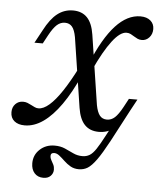

<svg xmlns="http://www.w3.org/2000/svg" viewBox="-58 -468 595 707"><g transform="rotate(5 239.5 -114.5)"><path d="M128.2 197.6Q107.3 197.6 95.2 183.9Q83.1 170.2 83.1 147.6Q83.1 116.9 105.2 96.4Q127.4 75.8 159.7 75.8Q181.5 75.8 198 83.1Q214.5 90.3 230.2 98Q246 105.6 264.5 105.6Q279 105.6 290.7 98.8Q302.4 91.9 314.5 73.8Q326.6 55.6 344.4 21.8Q362.1 -12.1 390.3 -65.3L428.2 -82.3Q388.7 -6.5 363.3 40.7Q337.9 87.9 320.2 112.5Q302.4 137.1 287.9 146Q273.4 154.8 255.6 154.8Q237.9 154.8 224.6 147.2Q211.3 139.5 200.4 129Q189.5 118.5 179.8 110.9Q170.2 103.2 160.5 103.2Q147.6 103.2 147.6 115.3Q147.6 122.6 152 130.2Q156.5 137.9 160.5 146Q164.5 154 164.5 164.5Q164.5 178.2 154.8 187.9Q145.2 197.6 128.2 197.6ZM316.9 11.3Q283.9 11.3 264.5 -8.9Q245.2 -29 238.7 -71L199.2 -328.2Q194.4 -354.8 184.7 -366.5Q175 -378.2 158.1 -378.2Q141.9 -378.2 128.6 -366.5Q115.3 -354.8 100 -326.6L83.1 -295.2H52.4L78.2 -342.7Q100.8 -386.3 126.2 -406Q151.6 -425.8 183.9 -425.8Q216.9 -425.8 236.3 -405.6Q255.6 -385.5 262.1 -343.5L301.6 -86.3Q306.5 -60.5 316.1 -48.4Q325.8 -36.3 342.7 -36.3Q358.9 -36.3 371.8 -48Q384.7 -59.7 400 -87.9L416.9 -119.4H448.4L422.6 -71.8Q399.2 -27.4 374.2 -8.1Q349.2 11.3 316.9 11.3ZM42.7 11.3Q18.5 11.3 4.4 -0.4Q-9.7 -12.1 -9.7 -33.1Q-9.7 -51.6 1.6 -63.3Q12.9 -75 29.8 -75Q38.7 -75 46 -72.2Q53.2 -69.4 60.1 -65.7Q66.9 -62.1 73.8 -58.9Q80.6 -55.6 87.9 -55.6Q106.5 -55.6 127.8 -74.2Q149.2 -92.7 173.4 -129Q197.6 -165.3 224.2 -217.7L237.1 -191.1Q208.1 -125.8 176.2 -80.6Q144.4 -35.5 110.9 -12.1Q77.4 11.3 42.7 11.3ZM272.6 -213.7 258.9 -237.1Q298.4 -332.3 341.5 -379Q384.7 -425.8 433.1 -425.8Q456.5 -425.8 470.2 -414.1Q483.9 -402.4 483.9 -383.1Q483.9 -364.5 472.6 -352Q461.3 -339.5 445.2 -339.5Q436.3 -339.5 429.4 -342.7Q422.6 -346 416.1 -350Q409.7 -354 402.8 -357.7Q396 -361.3 387.1 -361.3Q363.7 -361.3 334.7 -323.4Q305.6 -285.5 272.6 -213.7Z"/></g></svg>

Font: Playfair 12pt Light
Style: Italic
Weight: 300
Italic angle: -15.6°
Designer: Claus Eggers Sørensen
Foundry: Claus Eggers Sørensen
Version: Version 2.000;gftools[0.9.28]